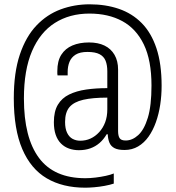

<svg xmlns="http://www.w3.org/2000/svg" viewBox="-20 -718 815 891"><path d="M376 153Q271 153 197 109.5Q123 66 83.5 -26Q44 -118 44 -262Q44 -381 72 -464.5Q100 -548 149 -599.5Q198 -651 261.5 -674.5Q325 -698 396 -698Q470 -698 531.5 -677Q593 -656 637.5 -611Q682 -566 706 -494Q730 -422 730 -320Q730 -275 723.5 -232Q717 -189 703.5 -151Q690 -113 669.5 -84Q649 -55 621 -38.5Q593 -22 558 -22Q528 -22 511.5 -30.5Q495 -39 488 -55.5Q481 -72 480 -95H475Q461 -71 442 -54.5Q423 -38 399 -29.5Q375 -21 346 -21Q322 -21 300.5 -28.5Q279 -36 263 -52Q247 -68 238.5 -92.5Q230 -117 230 -151Q230 -201 248.5 -232Q267 -263 301 -279.5Q335 -296 380 -302.5Q425 -309 478 -309V-387Q478 -416 470 -436Q462 -456 442 -466.5Q422 -477 386 -477Q351 -477 331 -464.5Q311 -452 302.5 -431Q294 -410 294 -384V-368H247Q246 -372 246 -376.5Q246 -381 246 -388Q246 -435 264.5 -464Q283 -493 316 -507Q349 -521 393 -521Q435 -521 465 -506.5Q495 -492 511.5 -463.5Q528 -435 528 -395V-110Q528 -88 535 -77Q542 -66 563 -66Q594 -66 621.5 -91Q649 -116 666 -171.5Q683 -227 683 -321Q683 -438 647.5 -511.5Q612 -585 547.5 -620Q483 -655 395 -655Q303 -655 234.5 -611.5Q166 -568 128.5 -480.5Q91 -393 91 -261Q91 -79 161 15Q231 109 376 109Q398 109 423 106Q448 103 471 98Q494 93 508 87V134Q490 140 465.5 144.5Q441 149 417 151Q393 153 376 153ZM352 -65Q378 -65 400 -75Q422 -85 440 -104.5Q458 -124 468 -150.5Q478 -177 478 -211V-265Q410 -265 366.5 -255Q323 -245 302.5 -221Q282 -197 282 -152Q282 -121 291.5 -101.5Q301 -82 317 -73.5Q333 -65 352 -65Z"/></svg>

Font: Archivo Condensed ExtraLight
Style: Regular
Weight: 250
Width: 3
Designer: Hector Gatti
Foundry: Omnibus-Type
Version: Version 2.001